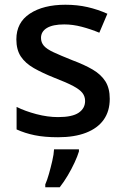

<svg xmlns="http://www.w3.org/2000/svg" viewBox="-20 -569 527 810"><path d="M443 -152Q443 -100 417.5 -64Q392 -28 343 -9Q294 10 225 10Q168 10 126.5 1.5Q85 -7 50 -23V-118Q86 -100 133.5 -87.5Q181 -75 225 -75Q285 -75 312 -93.5Q339 -112 339 -143Q339 -162 328 -176.5Q317 -191 289 -206Q261 -221 209 -241Q159 -261 123 -281.5Q87 -302 68 -330.5Q49 -359 49 -403Q49 -474 106 -511.5Q163 -549 256 -549Q306 -549 349.5 -539Q393 -529 433 -511L399 -431Q363 -446 325 -456Q287 -466 251 -466Q203 -466 178 -451Q153 -436 153 -409Q153 -390 165 -376Q177 -362 206 -348.5Q235 -335 285 -315Q336 -296 371 -275.5Q406 -255 424.5 -226Q443 -197 443 -152ZM313 70Q307 90 294.5 117Q282 144 266 171Q250 198 232 221H171V209Q179 191 186.5 164.5Q194 138 200.5 110Q207 82 208 61H313Z"/></svg>

Font: Noto Sans Syriac Eastern Medium
Style: Regular
Weight: 500
Designer: Patrick Giasson and the Monotype Design Team
Foundry: Monotype Imaging Inc.
Version: Version 3.001